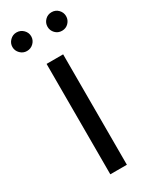

<svg xmlns="http://www.w3.org/2000/svg" viewBox="-223 -709 598 753"><g transform="rotate(-30 76.5 -333.0)"><path d="M-3 -666Q-20 -666 -32.5 -653.5Q-45 -641 -45 -624Q-45 -607 -32.5 -594.5Q-20 -582 -3 -582Q15 -582 27.5 -594.5Q40 -607 40 -624Q40 -641 27.5 -653.5Q15 -666 -3 -666ZM156 -666Q138 -666 126 -653.5Q114 -641 114 -624Q114 -607 126 -594.5Q138 -582 156 -582Q174 -582 186 -594.5Q198 -607 198 -624Q198 -641 186 -653.5Q174 -666 156 -666ZM38 0H113V-500H38Z"/></g></svg>

Font: Advent Pro Medium
Style: Regular
Weight: 500
Designer: VivaRado, Andreas Kalpakidis
Foundry: VivaRado, Andreas Kalpakidis
Version: Version 3.000